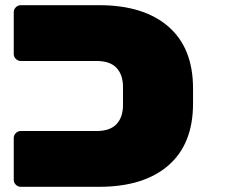

<svg xmlns="http://www.w3.org/2000/svg" viewBox="-20 -720 890 740"><path d="M454 -315V-385Q454 -432 429 -458.5Q404 -485 352 -485H60Q49 -485 41 -493Q33 -501 33 -512V-673Q33 -684 41 -692Q49 -700 60 -700H362Q534 -700 629 -617.5Q724 -535 724 -379V-321Q724 -165 629 -82.5Q534 0 362 0H60Q49 0 41 -8Q33 -16 33 -27V-188Q33 -199 41 -207Q49 -215 60 -215H352Q404 -215 429 -241.5Q454 -268 454 -315Z"/></svg>

Font: Rubik Mono One
Style: Regular
Weight: 400
Designer: Hubert and Fischer with Elvire Volk Leonovitch (Cyrillic Expansion: Cyreal)
Foundry: Hubert and Fischer with Elvire Volk Leonovitch
Version: Version 2.000